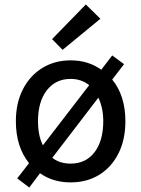

<svg xmlns="http://www.w3.org/2000/svg" viewBox="-20 -803 632 859"><path d="M111 36 57 -5 110 -73Q51 -146 51 -261Q51 -342 82.5 -403.5Q114 -465 169.5 -499Q225 -533 296 -533Q375 -533 433 -491L482 -555L535 -516L482 -447Q511 -412 526 -365Q541 -318 541 -261Q541 -178 510 -116.5Q479 -55 424 -21Q369 13 296 13Q217 13 159 -28ZM172 -153 379 -422Q344 -450 296 -450Q229 -450 189.5 -399Q150 -348 150 -261Q150 -196 172 -153ZM296 -71Q364 -71 403 -122Q442 -173 442 -261Q442 -320 420 -366L214 -97Q247 -71 296 -71ZM260 -580 213 -628 364 -783 429 -719Z"/></svg>

Font: Ubuntu Sans Medium
Style: Regular
Weight: 500
Designer: Dalton Maag Ltd
Foundry: Dalton Maag Ltd
Version: Version 1.006; ttfautohint (v1.8.4.7-5d5b)